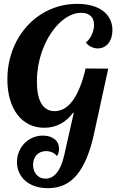

<svg xmlns="http://www.w3.org/2000/svg" viewBox="-20 -777 618 1004"><path d="M545.9 -418 472.7 -82Q456.5 -7.3 434.1 47.1Q411.6 101.6 382.1 137.2Q352.5 172.9 314.9 189.9Q277.3 207 231 207Q194.3 207 164.6 197.3Q134.8 187.5 113.5 169.4Q92.3 151.4 80.6 126.2Q68.8 101.1 68.8 70.8Q68.8 41.5 79.3 16.4Q89.8 -8.8 107.9 -27.6Q126 -46.4 150.6 -57.1Q175.3 -67.9 203.6 -67.9Q242.2 -67.9 265.4 -49.3Q288.6 -30.8 288.6 1Q288.6 24.4 277.8 39.1Q268.6 26.9 253.2 20Q237.8 13.2 220.7 13.2Q205.6 13.2 193.1 18.3Q180.7 23.4 171.6 33Q162.6 42.5 157.7 55.7Q152.8 68.8 152.8 85Q152.8 100.6 157.7 114Q162.6 127.4 171.1 137Q179.7 146.5 191.7 151.9Q203.6 157.2 217.8 157.2Q252.4 157.2 277.3 126.2Q302.2 95.2 315.9 34.2L365.7 -187H361.8Q334.5 -149.4 296.1 -129.2Q257.8 -108.9 211.9 -108.9Q167.5 -108.9 131.8 -126.7Q96.2 -144.5 71 -177.5Q45.9 -210.4 32.2 -257.3Q18.6 -304.2 18.6 -361.8Q18.6 -417.5 31.2 -468.5Q43.9 -519.5 67.4 -563.5Q90.8 -607.4 123.8 -643.1Q156.7 -678.7 197.5 -704.1Q238.3 -729.5 285.2 -743.2Q332 -756.8 383.8 -756.8Q426.3 -756.8 460.4 -747.3Q494.6 -737.8 518.6 -720Q542.5 -702.1 555.2 -676.5Q567.9 -650.9 567.9 -619.1Q567.9 -597.7 562.3 -580.1Q556.6 -562.5 546.6 -550Q536.6 -537.6 522.5 -530.8Q508.3 -523.9 491.7 -523.9Q473.1 -523.9 456.5 -532Q439.9 -540 428.7 -555.2Q437.5 -561 445.3 -571Q453.1 -581.1 459 -593.5Q464.8 -606 468.3 -619.6Q471.7 -633.3 471.7 -647Q471.7 -677.2 454.3 -693.6Q437 -710 404.8 -710Q375 -710 346.2 -696Q317.4 -682.1 291.7 -657.7Q266.1 -633.3 244.1 -599.4Q222.2 -565.4 206.3 -525.6Q190.4 -485.8 181.6 -441.2Q172.9 -396.5 172.9 -350.1Q172.9 -274.4 196.5 -235.1Q220.2 -195.8 265.6 -195.8Q320.3 -195.8 361.1 -252.2Q401.9 -308.6 427.7 -418.9Z"/></svg>

Font: Lobster
Style: Regular
Weight: 400
Designer: Pablo Impallari
Foundry: Pablo Impallari
Version: Version 1.007; ttfautohint (v1.1) -l 8 -r 50 -G 50 -x 14 -D 